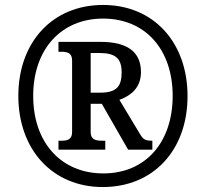

<svg xmlns="http://www.w3.org/2000/svg" viewBox="-20 -745 831 775"><path d="M395 10C600 10 737 -140 737 -357C737 -574 600 -725 396 -725C191 -725 54 -574 54 -358C54 -142 191 10 395 10ZM397 -45C229 -45 114 -167 114 -358C114 -545 226 -670 396 -670C567 -670 677 -545 677 -358C677 -172 569 -45 397 -45ZM216 -141H405V-177H392C367 -177 346 -181 346 -212V-326H391L497 -141H595V-177C566 -177 558 -182 545 -204L462 -342C506 -358 549 -389 549 -454C549 -535 495 -576 386 -576H216V-536H228C251 -536 271 -532 271 -501V-212C271 -181 251 -177 228 -177H216ZM385 -371H346V-531H382C446 -531 471 -509 471 -453C471 -397 451 -371 385 -371Z"/></svg>

Font: Noto Serif Devanagari SemiCondensed ExtraBold
Style: Regular
Weight: 800
Width: 4
Designer: Universal Thirst, Indian Type Foundry and the Monotype Design Team
Foundry: Monotype Imaging Inc.
Version: Version 2.004